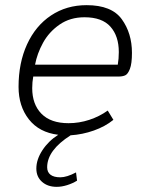

<svg xmlns="http://www.w3.org/2000/svg" viewBox="-20 -515 578 745"><path d="M492 -310Q492 -268 484 -247.5Q476 -227 465.5 -222.5Q455 -218 440 -218H109Q105 -197 105 -173Q105 -110 141 -73.5Q177 -37 246 -37Q287 -37 326.5 -50Q366 -63 398 -86L420 -50Q388 -24 344 -8.5Q300 7 254 10Q163 68 163 134Q163 153 176 163Q189 173 214 173Q239 173 275 154L279 186Q261 197 240 203.5Q219 210 200 210Q165 210 143 190.5Q121 171 121 139Q121 104 144.5 68Q168 32 206 8Q132 -1 92 -52Q52 -103 52 -178Q52 -271 85 -343Q118 -415 178 -455Q238 -495 316 -495Q413 -495 452.5 -440.5Q492 -386 492 -310ZM441 -313Q441 -375 408.5 -411.5Q376 -448 308 -448Q252 -448 211 -419.5Q170 -391 147 -349Q124 -307 116 -264H437Q441 -287 441 -313Z"/></svg>

Font: Niramit ExtraLight
Style: Italic
Weight: 200
Italic angle: -10°
Designer: Katatrad Aksorn Co.,Ltd.
Foundry: Cadson Demak Co.,Ltd.
Version: Version 1.000; ttfautohint (v1.6)